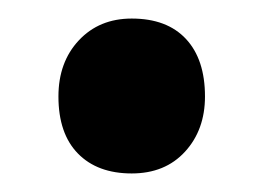

<svg xmlns="http://www.w3.org/2000/svg" viewBox="-20 -176 285 207"><path d="M122 11Q85 11 64 -10.5Q43 -32 43 -72Q43 -109 65 -132.5Q87 -156 122 -156Q160 -156 180.5 -134Q201 -112 201 -72Q201 -36 179.5 -12.5Q158 11 122 11Z"/></svg>

Font: Lexend SemiBold
Style: Regular
Weight: 600
Designer: Bonnie Shaver-Troup, Thomas Jockin
Foundry: Lexend
Version: Version 1.005; ttfautohint (v1.8.3)